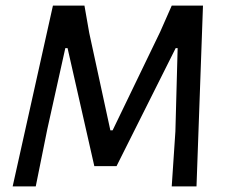

<svg xmlns="http://www.w3.org/2000/svg" viewBox="-20 -662 801 682"><path d="M701 -642 678 0H590L603 -195L611 -491H604L394 -72H315L220 -491H212L148 -203L107 0H25L168 -642H280L297 -545L372 -199H380L549 -549L590 -642Z"/></svg>

Font: Alegreya Sans SC Medium
Style: Italic
Weight: 500
Italic angle: -7°
Designer: Juan Pablo del Peral
Foundry: Huerta Tipografica
Version: Version 2.007